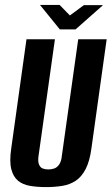

<svg xmlns="http://www.w3.org/2000/svg" viewBox="-20 -751 455 783"><path d="M168 12Q132 12 102.5 7Q73 2 53.5 -14Q34 -30 26 -61.5Q18 -93 26 -147L88 -591H204L137 -114Q134 -93 139 -80.5Q144 -68 154 -64Q164 -60 177 -60Q190 -60 201.5 -64Q213 -68 221.5 -80.5Q230 -93 232 -114L299 -591H415L353 -147Q346 -94 329.5 -62Q313 -30 289 -14Q265 2 234 7Q203 12 168 12ZM224 -631 143 -731H223L265 -688L322 -730H400L288 -631Z"/></svg>

Font: Alumni Sans Thin
Style: Bold Italic
Weight: 700
Italic angle: -8°
Version: Version 1.016